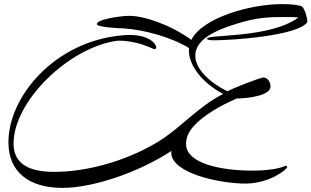

<svg xmlns="http://www.w3.org/2000/svg" viewBox="-20 -785 1515 934"><path d="M284 129C433 129 656 53 814 -51C814 -50 814 -50 814 -49L813 -45C813 -44 813 -44 813 -43C813 58 1049 108 1174 108C1289 108 1377 40 1377 27C1377 24 1374 22 1368 21C1348 34 1283 45 1208 45C1056 45 885 11 885 -85C885 -115 897 -143 921 -170C968 -223 1049 -270 1132 -306C1190 -306 1296 -321 1296 -364C1296 -385 1283 -408 1260 -408C1248 -408 1120 -359 1086 -341C1000 -383 930 -450 930 -513C930 -568 973 -617 1102 -660C1197 -692 1256 -702 1344 -702C1371 -702 1399 -703 1432 -700C1292 -597 987 -619 987 -597C987 -593 993 -589 1022 -589C1105 -589 1428 -610 1475 -677V-681C1475 -696 1462 -752 1443 -756C1419 -763 1386 -765 1350 -765C1199 -765 964 -699 911 -591C810 -664 683 -708 608 -708C568 -708 451 -691 451 -668C451 -652 564 -647 580 -647C677 -641 810 -606 900 -551C899 -547 899 -542 899 -538C899 -465 966 -380 1066 -328C942 -266 859 -162 747 -94C576 8 387 51 244 51C123 51 46 14 46 -87C46 -292 313 -554 551 -587H561C652 -587 725 -546 730 -546C737 -546 740 -549 740 -555C740 -571 707 -615 609 -615C596 -615 584 -614 573 -613C245 -583 21 -315 21 -93C21 51 120 129 284 129Z"/></svg>

Font: Comforter
Style: Regular
Weight: 400
Designer: Robert E. Leuschke
Foundry: Robert E. Leuschke
Version: Version 1.013; ttfautohint (v1.8.3)